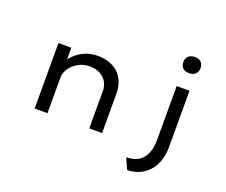

<svg xmlns="http://www.w3.org/2000/svg" viewBox="-150 -1014 1703 1447"><g transform="rotate(20 701.5 -290.5)"><path d="M1181 -648C1224 -648 1250 -674 1250 -713C1250 -754 1225 -778 1181 -778C1138 -778 1112 -752 1112 -713C1112 -672 1137 -648 1181 -648ZM282 0V-289C282 -357 357 -441 463 -441C550 -441 617 -387 617 -299V0H720V-313C720 -443 642 -536 490 -536C413 -536 348 -503 303 -456C296 -448 289 -440 282 -432V-525H179V0ZM992 197C1129 197 1230 93 1230 -70V-525H1127V-95C1127 32 1073 109 953 109Z"/></g></svg>

Font: Lexend Peta
Style: Regular
Weight: 400
Designer: Bonnie Shaver-Troup, Thomas Jockin
Foundry: Lexend
Version: Version 1.007